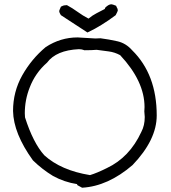

<svg xmlns="http://www.w3.org/2000/svg" viewBox="-20 -855 799 898"><path d="M389 -703 265 -784Q264 -786 262 -789Q260 -792 258.5 -796Q257 -800 257 -804Q257 -806 265 -824L270 -826Q278 -831 293 -831Q319 -817 343 -799.5Q367 -782 394 -768Q412 -783 431.5 -793Q451 -803 470 -813L472 -819Q488 -835 501 -835Q506 -835 523 -828Q524 -824 526 -821Q531 -814 531 -806Q531 -803 521 -784Q453 -733 389 -703ZM401 -36Q434 -46 480 -69Q586 -119 641 -238Q657 -268 657 -308L655 -334L656 -354Q656 -475 542 -597Q516 -611 488.5 -614.5Q461 -618 432 -622Q409 -620 375 -620Q363 -625 349 -625Q243 -620 200 -562Q145 -514 119 -446Q96 -388 96 -325L97 -306Q135 -187 187 -129Q265 -58 401 -36ZM364 23 342 11 340 6Q281 -3 228 -32Q177 -63 134 -105Q43 -231 41 -336Q41 -426 84 -502.5Q127 -579 194 -635Q263 -680 343 -680L426 -675L450 -676Q489 -671 529 -662Q569 -653 598 -620Q713 -507 713 -315Q713 -201 600 -83Q485 16 364 23Z"/></svg>

Font: Yozai
Style: Regular
Weight: 400
Designer: LXGW / Y.OzVox
Foundry: LXGW / Y.OzVox
Version: Version 0.861;October 22, 2024